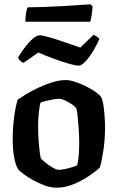

<svg xmlns="http://www.w3.org/2000/svg" viewBox="-20 -872 547 892"><path d="M243 0Q216 0 187.5 -10.5Q159 -21 133 -35.5Q107 -50 88.5 -64Q70 -78 65 -85Q53 -102 46 -140Q39 -178 39 -223Q39 -280 46 -330.5Q53 -381 62 -409Q75 -418 100 -433.5Q125 -449 157 -464Q189 -479 222.5 -489.5Q256 -500 286 -500Q303 -500 327 -492.5Q351 -485 375.5 -473Q400 -461 419.5 -448Q439 -435 448 -424Q456 -411 460 -386Q464 -361 466 -332Q468 -303 468 -279Q468 -225 460.5 -174.5Q453 -124 444 -94Q429 -79 396.5 -56.5Q364 -34 323.5 -17Q283 0 243 0ZM254 -83Q264 -83 281 -86.5Q298 -90 314.5 -95Q331 -100 338 -104Q343 -118 345.5 -146.5Q348 -175 348 -205Q348 -240 345.5 -276Q343 -312 340 -338Q337 -364 334 -369Q331 -375 316.5 -385.5Q302 -396 284.5 -404.5Q267 -413 253 -413Q244 -413 227 -410Q210 -407 193 -403Q176 -399 168 -395Q164 -382 160.5 -350Q157 -318 157 -286Q157 -252 159.5 -218.5Q162 -185 165 -162Q168 -139 171 -135Q174 -131 189.5 -118Q205 -105 223.5 -94Q242 -83 254 -83ZM345 -567Q331 -567 298.5 -576.5Q266 -586 228 -600Q190 -614 158 -628L89 -580Q83 -582 75.5 -588Q68 -594 64 -605Q77 -627 95 -651Q113 -675 131.5 -691.5Q150 -708 164 -708Q178 -708 210.5 -698.5Q243 -689 282 -675.5Q321 -662 353 -651L414 -710Q430 -704 442 -692Q431 -665 413.5 -636Q396 -607 377.5 -587Q359 -567 345 -567ZM98 -771Q98 -798 101.5 -815.5Q105 -833 109 -838Q140 -838 182.5 -839.5Q225 -841 269 -843.5Q313 -846 348 -848.5Q383 -851 400 -852L410 -843Q409 -819 405.5 -799Q402 -779 399 -771Z"/></svg>

Font: Texturina 72pt
Style: Bold
Weight: 700
Designer: Guillermo Torres Carreño
Foundry: Omnibus-Type
Version: Version 1.002; ttfautohint (v1.8.3)